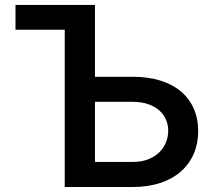

<svg xmlns="http://www.w3.org/2000/svg" viewBox="-20 -747 857 767"><path d="M41.9 -628.2H238.6V0H511C675.4 0 771.7 -91.6 771.7 -223.4C771.7 -355.5 675.4 -440.3 511 -440.3H359.4V-727.3H41.9ZM359.4 -100.1V-340.2H511C601.9 -340.2 652.3 -288.4 652 -224.8C652.3 -159.4 601.9 -100.1 511 -100.1Z"/></svg>

Font: Magic Ui Pro Semi Bold
Style: Regular
Weight: 600
Designer: Stefan Endress, Andreas Faust
Version: Version 1.000;FEAKit 1.0